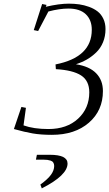

<svg xmlns="http://www.w3.org/2000/svg" viewBox="-20 -729 598 1052"><path d="M56.2 -22 97.2 -143.1 122.1 -138.2 108.9 -42Q165 -22 245.1 -22Q346.7 -22 408 -78.9Q469.2 -135.7 469.2 -223.1Q469.2 -286.6 424.3 -315.7Q379.4 -344.7 286.1 -350.1L284.2 -376Q482.9 -415 482.9 -565.9Q482.9 -619.6 450.2 -650.9Q417.5 -682.1 355 -682.1Q306.2 -682.1 245.1 -666L189 -559.1L165 -564L210.9 -707L234.9 -702.1L231 -691.9Q304.7 -709 356.9 -709Q387.2 -709 414.3 -705.1Q441.4 -701.2 468.3 -691.4Q495.1 -681.6 514.6 -666.5Q534.2 -651.4 546.1 -626.5Q558.1 -601.6 558.1 -569.8Q558.1 -530.3 544.4 -497.3Q530.8 -464.4 506.8 -441.4Q482.9 -418.5 455.6 -402.8Q428.2 -387.2 396 -377Q469.7 -365.7 506.8 -327.6Q543.9 -289.6 543.9 -230Q543.9 -123.5 467.3 -56.9Q390.6 9.8 264.2 9.8Q204.1 9.8 159.7 2.2Q115.2 -5.4 56.2 -22ZM176.8 146 182.1 119.1H252.9Q350.1 119.1 350.1 167Q350.1 231.4 209 303.2L201.2 282.2Q242.2 252.4 259.5 228.3Q276.9 204.1 276.9 180.2Q276.9 168.9 271.7 161.4Q266.6 153.8 256.8 150.9Q247.1 147.9 239.5 147Q231.9 146 221.2 146Z"/></svg>

Font: Dehuti Alt
Style: Italic
Weight: 400
Version: Version 1.2